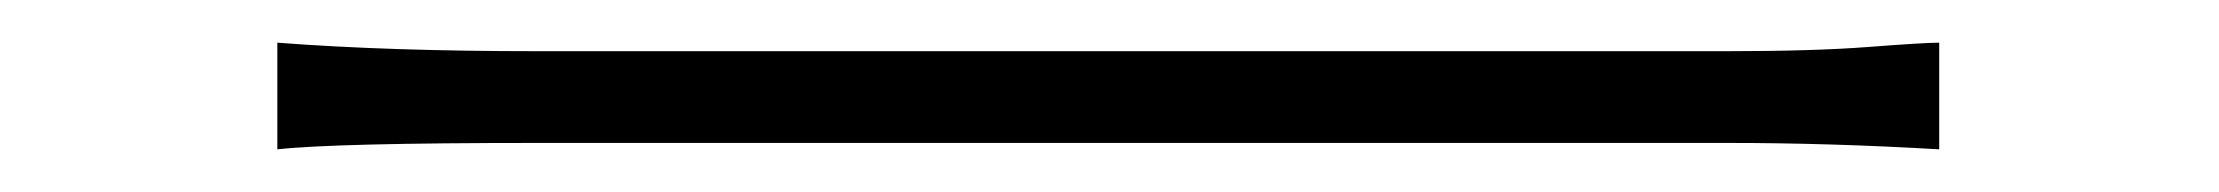

<svg xmlns="http://www.w3.org/2000/svg" viewBox="-20 -429 1040 90"><path d="M232 -405H448H557H659H741H789Q830 -405 856 -407Q882 -409 889 -409V-359Q838 -362 790 -362H557H449H349H272H232Q137 -362 110 -359V-409Q162 -405 232 -405Z"/></svg>

Font: Merged Yaku Han JP ExtraLight
Style: Regular
Weight: 250
Designer: Ryoko NISHIZUKA 西塚涼子 (kana, bopomofo & ideographs); Paul D. Hunt (Latin, Greek & Cyrillic); Sandoll Communications 산돌커뮤니
Foundry: Adobe
Version: Version 2.004